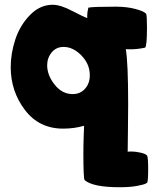

<svg xmlns="http://www.w3.org/2000/svg" viewBox="-20 -536 650 806"><path d="M25 -254Q25 -312 44.5 -371Q64 -430 106 -473Q148 -516 201 -516Q234 -516 282.5 -490.5Q331 -465 347 -460Q346 -461 346 -469Q346 -485 351 -504Q371 -508 466 -508Q513 -508 550 -498Q587 -488 594 -477Q597 -465 597 -421Q597 -342 589 -336Q558 -329 525 -329Q511 -329 508 -330Q518 -274 518 -97Q518 -48 517 18Q516 84 516 101Q520 100 532 100Q549 100 571 105Q593 110 598 118Q602 127 602 175Q602 222 598 231L591 235Q584 239 555 244.5Q526 250 482 250Q370 250 335 220Q330 210 330 111Q330 69 331.5 31.5Q333 -6 333 -8Q291 4 245 4Q144 4 84.5 -74.5Q25 -153 25 -254ZM178 -262Q178 -220 209.5 -180.5Q241 -141 285 -141Q317 -141 337 -163.5Q357 -186 357 -220Q357 -267 322 -303Q287 -339 247 -339Q216 -339 197 -316Q178 -293 178 -262Z"/></svg>

Font: Gorditas
Style: Bold
Weight: 700
Designer: Gustavo Dipre (gbrenda1987@gmail.com)
Foundry: Gustavo Dipre (gbrenda1987@gmail.com)
Version: Version 001.001